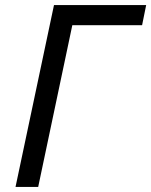

<svg xmlns="http://www.w3.org/2000/svg" viewBox="-20 -734 594 754"><path d="M41 0 192 -714H554L538 -635H264L130 0Z"/></svg>

Font: BC Sans
Style: Italic
Weight: 400
Italic angle: -12°
Designer: Monotype Design Team
Designer: Province of B.C.
Foundry: Monotype Imaging Inc.
Version: Version 2.000;GOOG;noto-source:20170915:90ef993387c0